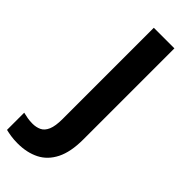

<svg xmlns="http://www.w3.org/2000/svg" viewBox="-370 -750 996 996"><g transform="rotate(45 128.5 -252.0)"><path d="M15 210Q-14 210 -36 206.5Q-58 203 -74 199V73Q-58 77 -40.5 80Q-23 83 -3 83Q23 83 44.5 73Q66 63 78 35Q90 7 90 -45V-714H241V-46Q241 46 212.5 102.5Q184 159 133 184.5Q82 210 15 210Z"/></g></svg>

Font: Noto Sans Cham
Style: Bold
Weight: 700
Version: Version 2.002